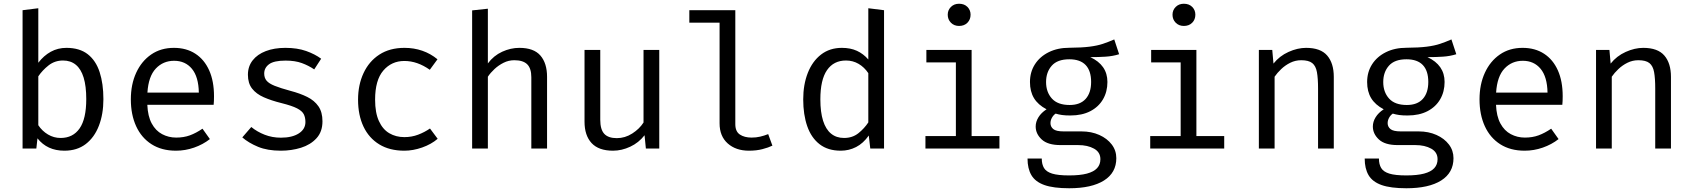

<svg xmlns="http://www.w3.org/2000/svg" viewBox="-20 -793 9040 1025"><path d="M184.5 -458Q213.5 -496 251.2 -516.8Q289 -537.5 334.5 -537.5Q405 -537.5 448.5 -503.5Q492 -469.5 512 -407.8Q532 -346 532 -263.5Q532 -184 508 -121.8Q484 -59.5 437.8 -24Q391.5 11.5 323.5 11.5Q232 11.5 180 -54.5L174 0H100.5V-738.5L184.5 -749ZM303.5 -56.5Q369.5 -56.5 405 -107.5Q440.5 -158.5 440.5 -264Q440.5 -333 426.5 -378.8Q412.5 -424.5 384.8 -447.2Q357 -470 316.5 -470Q272.5 -470 239.2 -443.8Q206 -417.5 184.5 -385.5V-124.5Q205 -93.5 236.2 -75Q267.5 -56.5 303.5 -56.5Z M766.5 -233.5Q769 -172.5 790 -133.8Q811 -95 845.5 -76.8Q880 -58.5 920.5 -58.5Q961 -58.5 993.8 -70.5Q1026.5 -82.5 1061 -106L1100.5 -50.5Q1063.5 -21.5 1016.2 -5Q969 11.5 919.5 11.5Q843 11.5 789 -23Q735 -57.5 706.8 -119.2Q678.5 -181 678.5 -262.5Q678.5 -342.5 707 -404.5Q735.5 -466.5 787 -502Q838.5 -537.5 908.5 -537.5Q975 -537.5 1023 -506.2Q1071 -475 1096.8 -417.2Q1122.5 -359.5 1122.5 -279.5Q1122.5 -266 1122 -254.2Q1121.5 -242.5 1120.5 -233.5ZM909.5 -468.5Q851 -468.5 811.8 -427Q772.5 -385.5 767 -298.5H1041.5Q1040 -383 1004.5 -425.8Q969 -468.5 909.5 -468.5Z M1479.5 -58Q1540 -58 1575.2 -80.8Q1610.5 -103.5 1610.5 -141.5Q1610.5 -165.5 1601.8 -183Q1593 -200.5 1566 -214.5Q1539 -228.5 1483 -242.5Q1428.5 -256 1388.2 -273.8Q1348 -291.5 1325.8 -320Q1303.5 -348.5 1303.5 -394Q1303.5 -438.5 1328.8 -470.8Q1354 -503 1399 -520.2Q1444 -537.5 1503.5 -537.5Q1567 -537.5 1614.2 -520.8Q1661.5 -504 1694.5 -479.5L1657.5 -422.5Q1627.5 -443 1591.5 -456.2Q1555.5 -469.5 1504.5 -469.5Q1442.5 -469.5 1416.5 -450.2Q1390.5 -431 1390.5 -400.5Q1390.5 -377.5 1403.2 -362.2Q1416 -347 1446.5 -334.8Q1477 -322.5 1530.5 -308Q1582 -294.5 1620.2 -275.5Q1658.5 -256.5 1680 -225.5Q1701.5 -194.5 1701.5 -145.5Q1701.5 -89.5 1669.5 -54.8Q1637.5 -20 1586.8 -4.2Q1536 11.5 1479.5 11.5Q1408 11.5 1357.8 -9.2Q1307.5 -30 1273.5 -59.5L1321.5 -115Q1352.5 -89.5 1392.8 -73.8Q1433 -58 1479.5 -58Z M2138.5 -61Q2178 -61 2212.2 -74Q2246.5 -87 2275.5 -107L2316.5 -52Q2282 -22.5 2233.5 -5.5Q2185 11.5 2138.5 11.5Q2060 11.5 2004.8 -22.2Q1949.5 -56 1920.5 -117.2Q1891.5 -178.5 1891.5 -261Q1891.5 -340 1920.8 -402.8Q1950 -465.5 2005.2 -501.5Q2060.5 -537.5 2139.5 -537.5Q2190 -537.5 2234.2 -522.2Q2278.5 -507 2315.5 -476.5L2274.5 -420.5Q2241 -444 2207.2 -455.8Q2173.5 -467.5 2138.5 -467.5Q2070.5 -467.5 2026.5 -416.5Q1982.5 -365.5 1982.5 -261Q1982.5 -191 2002.8 -146.8Q2023 -102.5 2058.2 -81.8Q2093.5 -61 2138.5 -61Z M2584.5 -746.5V-454.5Q2615.5 -496 2660.8 -516.8Q2706 -537.5 2752.5 -537.5Q2829.5 -537.5 2865 -496.5Q2900.5 -455.5 2900.5 -382.5V0H2816.5V-380.5Q2816.5 -428 2794.5 -449.8Q2772.5 -471.5 2725.5 -471.5Q2695.5 -471.5 2668.5 -458Q2641.5 -444.5 2620 -424.5Q2598.5 -404.5 2584.5 -383.5V0H2500.5V-737.5Z M3184.5 -526.5V-153.5Q3184.5 -101.5 3206 -78.5Q3227.5 -55.5 3273 -55.5Q3316.5 -55.5 3355.2 -80.2Q3394 -105 3415.5 -139V-526.5H3499.5V0H3428L3421 -71Q3390 -31 3344.5 -9.8Q3299 11.5 3252.5 11.5Q3176 11.5 3138.2 -29.2Q3100.5 -70 3100.5 -143.5V-526.5Z M3905.5 -738.5V-130Q3905.5 -91 3929.8 -74.8Q3954 -58.5 3992.5 -58.5Q4016.5 -58.5 4038 -63.5Q4059.5 -68.5 4081 -77L4103.5 -15.5Q4082 -5 4050.2 3.2Q4018.5 11.5 3978.5 11.5Q3908.5 11.5 3865 -27.2Q3821.5 -66 3821.5 -134.5V-672H3660V-738.5Z M4615.5 -749 4699.5 -738.5V0H4626L4618 -69.5Q4588.5 -27.5 4550.2 -8Q4512 11.5 4468.5 11.5Q4400 11.5 4355.5 -23Q4311 -57.5 4289.5 -119.2Q4268 -181 4268 -262.5Q4268 -341.5 4292.5 -403.8Q4317 -466 4363.2 -501.8Q4409.5 -537.5 4474.5 -537.5Q4520 -537.5 4554.5 -521.8Q4589 -506 4615.5 -475.5ZM4496.5 -470Q4430.5 -470 4395 -418.5Q4359.5 -367 4359.5 -262.5Q4359.5 -194.5 4374 -148.5Q4388.5 -102.5 4416.8 -79.5Q4445 -56.5 4486 -56.5Q4531 -56.5 4562.8 -82Q4594.5 -107.5 4615.5 -139.5V-402.5Q4594 -434.5 4563.5 -452.2Q4533 -470 4496.5 -470Z M5167 -526.5V-66.5H5315.5V0H4920.5V-66.5H5083V-460H4925.5V-526.5ZM5100 -773Q5128 -773 5144.8 -756Q5161.5 -739 5161.5 -714.5Q5161.5 -689 5144.8 -671.8Q5128 -654.5 5100 -654.5Q5073.5 -654.5 5056.5 -671.8Q5039.5 -689 5039.5 -714.5Q5039.5 -739 5056.5 -756Q5073.5 -773 5100 -773Z M5928.5 -582.5 5954.5 -503.5Q5921 -493 5883 -490.5Q5845 -488 5800.5 -488Q5846 -467 5869 -433.8Q5892 -400.5 5892 -355.5Q5892 -303.5 5868.5 -263Q5845 -222.5 5800.8 -199.5Q5756.5 -176.5 5694 -176.5Q5667.5 -176.5 5649.8 -179Q5632 -181.5 5615.5 -186.5Q5603.5 -178.5 5595.8 -164.5Q5588 -150.5 5588 -135.5Q5588 -116.5 5603 -104Q5618 -91.5 5658.5 -91.5H5753.5Q5806.5 -91.5 5848.8 -72.5Q5891 -53.5 5915.2 -21.5Q5939.5 10.5 5939.5 51.5Q5939.5 129 5873.8 170.5Q5808 212 5688 212Q5604 212 5555.5 194.8Q5507 177.5 5486.2 142.2Q5465.5 107 5465.5 53.5H5541.5Q5541.5 84 5553.5 104Q5565.5 124 5597 133.8Q5628.5 143.5 5687.5 143.5Q5745.5 143.5 5782.2 133.8Q5819 124 5836.8 104.8Q5854.5 85.5 5854.5 57Q5854.5 19.5 5820.5 0.5Q5786.5 -18.5 5735.5 -18.5H5641.5Q5573.5 -18.5 5541.2 -48.5Q5509 -78.5 5509 -117.5Q5509 -143 5523.8 -167Q5538.5 -191 5567 -209.5Q5521.5 -233.5 5500 -269Q5478.5 -304.5 5478.5 -355Q5478.5 -408.5 5505 -449.8Q5531.5 -491 5579 -514.5Q5626.5 -538 5688.5 -538Q5755 -538.5 5796.5 -543.8Q5838 -549 5867.8 -559Q5897.5 -569 5928.5 -582.5ZM5688.5 -476.5Q5625 -476.5 5594.8 -442.2Q5564.5 -408 5564.5 -355Q5564.5 -301.5 5595.5 -267Q5626.5 -232.5 5690.5 -232.5Q5746.5 -232.5 5775.8 -265Q5805 -297.5 5805 -355.5Q5805 -415 5775.8 -445.8Q5746.5 -476.5 5688.5 -476.5Z M6367 -526.5V-66.5H6515.5V0H6120.5V-66.5H6283V-460H6125.5V-526.5ZM6300 -773Q6328 -773 6344.8 -756Q6361.5 -739 6361.5 -714.5Q6361.5 -689 6344.8 -671.8Q6328 -654.5 6300 -654.5Q6273.5 -654.5 6256.5 -671.8Q6239.5 -689 6239.5 -714.5Q6239.5 -739 6256.5 -756Q6273.5 -773 6300 -773Z M6700.5 0V-526.5H6772L6778.5 -453.5Q6810.5 -494 6858.8 -515.8Q6907 -537.5 6952.5 -537.5Q7030 -537.5 7065.2 -496.5Q7100.5 -455.5 7100.5 -382.5V0H7016.5V-320.5Q7016.5 -374.5 7010.5 -407.8Q7004.5 -441 6985.5 -456.2Q6966.5 -471.5 6926.5 -471.5Q6895.5 -471.5 6868.2 -458Q6841 -444.5 6819.8 -424.2Q6798.5 -404 6784.5 -383.5V0Z M7728.5 -582.5 7754.5 -503.5Q7721 -493 7683 -490.5Q7645 -488 7600.5 -488Q7646 -467 7669 -433.8Q7692 -400.5 7692 -355.5Q7692 -303.5 7668.5 -263Q7645 -222.5 7600.8 -199.5Q7556.5 -176.5 7494 -176.5Q7467.5 -176.5 7449.8 -179Q7432 -181.5 7415.5 -186.5Q7403.5 -178.5 7395.8 -164.5Q7388 -150.5 7388 -135.5Q7388 -116.5 7403 -104Q7418 -91.5 7458.5 -91.5H7553.5Q7606.5 -91.5 7648.8 -72.5Q7691 -53.5 7715.2 -21.5Q7739.5 10.5 7739.5 51.5Q7739.5 129 7673.8 170.5Q7608 212 7488 212Q7404 212 7355.5 194.8Q7307 177.5 7286.2 142.2Q7265.5 107 7265.5 53.5H7341.5Q7341.5 84 7353.5 104Q7365.5 124 7397 133.8Q7428.5 143.5 7487.5 143.5Q7545.5 143.5 7582.2 133.8Q7619 124 7636.8 104.8Q7654.5 85.5 7654.5 57Q7654.5 19.5 7620.5 0.5Q7586.5 -18.5 7535.5 -18.5H7441.5Q7373.5 -18.5 7341.2 -48.5Q7309 -78.5 7309 -117.5Q7309 -143 7323.8 -167Q7338.5 -191 7367 -209.5Q7321.5 -233.5 7300 -269Q7278.5 -304.5 7278.5 -355Q7278.5 -408.5 7305 -449.8Q7331.5 -491 7379 -514.5Q7426.5 -538 7488.5 -538Q7555 -538.5 7596.5 -543.8Q7638 -549 7667.8 -559Q7697.5 -569 7728.5 -582.5ZM7488.5 -476.5Q7425 -476.5 7394.8 -442.2Q7364.5 -408 7364.5 -355Q7364.5 -301.5 7395.5 -267Q7426.5 -232.5 7490.5 -232.5Q7546.5 -232.5 7575.8 -265Q7605 -297.5 7605 -355.5Q7605 -415 7575.8 -445.8Q7546.5 -476.5 7488.5 -476.5Z M7966.5 -233.5Q7969 -172.5 7990 -133.8Q8011 -95 8045.5 -76.8Q8080 -58.5 8120.5 -58.5Q8161 -58.5 8193.8 -70.5Q8226.5 -82.5 8261 -106L8300.5 -50.5Q8263.5 -21.5 8216.2 -5Q8169 11.5 8119.5 11.5Q8043 11.5 7989 -23Q7935 -57.5 7906.8 -119.2Q7878.5 -181 7878.5 -262.5Q7878.5 -342.5 7907 -404.5Q7935.5 -466.5 7987 -502Q8038.5 -537.5 8108.5 -537.5Q8175 -537.5 8223 -506.2Q8271 -475 8296.8 -417.2Q8322.5 -359.5 8322.5 -279.5Q8322.5 -266 8322 -254.2Q8321.5 -242.5 8320.5 -233.5ZM8109.5 -468.5Q8051 -468.5 8011.8 -427Q7972.5 -385.5 7967 -298.5H8241.5Q8240 -383 8204.5 -425.8Q8169 -468.5 8109.5 -468.5Z M8500.5 0V-526.5H8572L8578.5 -453.5Q8610.5 -494 8658.8 -515.8Q8707 -537.5 8752.5 -537.5Q8830 -537.5 8865.2 -496.5Q8900.5 -455.5 8900.5 -382.5V0H8816.5V-320.5Q8816.5 -374.5 8810.5 -407.8Q8804.5 -441 8785.5 -456.2Q8766.5 -471.5 8726.5 -471.5Q8695.5 -471.5 8668.2 -458Q8641 -444.5 8619.8 -424.2Q8598.5 -404 8584.5 -383.5V0Z"/></svg>

Font: Fira Code Light
Style: Regular
Weight: 400
Monospace: yes
Version: Version 5.002